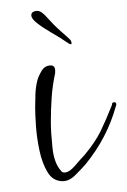

<svg xmlns="http://www.w3.org/2000/svg" viewBox="-20 -322 235 355"><path d="M96 13Q78 13 68 -3.5Q58 -20 53 -43.5Q48 -67 46.5 -89Q45 -111 45 -123Q45 -135 45.5 -148Q46 -161 49 -173Q51 -181 57 -191Q63 -201 74 -201Q82 -201 82 -191V-187Q77 -164 75.5 -141.5Q74 -119 74 -96Q74 -78 77 -49Q80 -20 93 -6Q95 -3 99 -3Q108 -3 119 -16Q130 -29 136 -35Q156 -59 166 -79.5Q176 -100 187 -128Q187 -133 191 -133Q195 -133 195 -129Q195 -127 194.5 -126.5Q194 -126 194 -125Q178 -67 138 -18Q131 -10 119.5 1.5Q108 13 96 13ZM107.1 -241.6Q91.8 -252.1 75.7 -261.3Q59.6 -270.5 48.8 -279Q37.9 -287.4 37.9 -293.9Q37.9 -298.7 42 -300.3Q44.4 -301.9 48.4 -301.9Q53.2 -301.9 58 -298.3Q62.9 -294.7 66.9 -289.8Q79.7 -275.4 92.6 -264.1Q105.5 -252.9 109.5 -248.8Q111.9 -246.4 112.3 -242.4Q112.7 -238.4 107.1 -241.6Z"/></svg>

Font: Fuggles
Style: Regular
Weight: 400
Designer: Rob Leuschke
Foundry: Robert E. Leuschke
Version: Version 1.100; ttfautohint (v1.8.3)